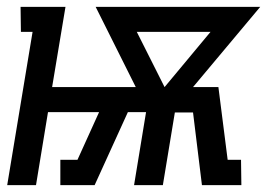

<svg xmlns="http://www.w3.org/2000/svg" viewBox="-20 -540 790 560"><path d="M1 0 75 -447H41L40 -520H171L132 -286H376L259 -520H739L543 -286H617L644 -74H683L684 0H569L543 -212H490L455 0H371L406 -213H353L256 0H156V-74H206L269 -213H120L85 0ZM460 -286 594 -447H379Z"/></svg>

Font: Iosevka Plex Etoile
Style: Italic
Weight: 400
Italic angle: -9°
Designer: Belleve Invis
Foundry: Belleve Invis
Version: Version 25.1.1; ttfautohint (v1.8.4)